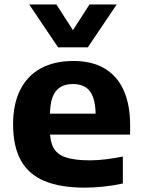

<svg xmlns="http://www.w3.org/2000/svg" viewBox="-20 -828 634 858"><path d="M358 10.5Q249 10.5 178 -19.5Q107 -49.5 72.8 -112Q38.5 -174.5 38.5 -273Q38.5 -362.5 70 -425.8Q101.5 -489 161.8 -522.2Q222 -555.5 308.5 -555.5Q391 -555.5 447.5 -522Q504 -488.5 532.8 -424.2Q561.5 -360 561.5 -267.5V-226.5H121V-320H435L407.5 -309.5Q407.5 -361 396.2 -392.5Q385 -424 362.5 -438.2Q340 -452.5 306 -452.5Q272 -452.5 249 -438.2Q226 -424 214.5 -392.8Q203 -361.5 203 -310V-246.5Q203 -197 219 -167.5Q235 -138 274 -124.8Q313 -111.5 382.5 -111.5Q416 -111.5 453.8 -116.2Q491.5 -121 529 -128.5V-8Q482.5 2 440.2 6.2Q398 10.5 358 10.5ZM239.5 -616.5 110.5 -808H232L319 -673H293L380 -808H501.5L372.5 -616.5Z"/></svg>

Font: Encode Sans SemiExpanded
Style: Bold
Weight: 700
Width: 6
Designer: Multiple Designers
Foundry: Impallari Type
Version: Version 3.002